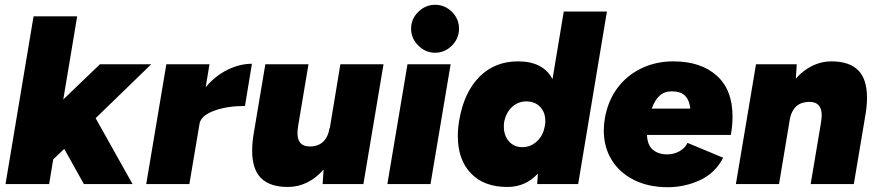

<svg xmlns="http://www.w3.org/2000/svg" viewBox="-20 -768 3665 801"><path d="M120 -700H302L244 -353L397 -500H611L379 -275L533 0H330L248 -147L202 -103L185 0H3Z M674 -500H854L838 -404Q877 -451 928.5 -476.5Q980 -502 1031 -502L1002 -326Q930 -326 876 -307Q822 -288 813 -255L770 0H590Z M1330 -61Q1299 -25 1261 -6.5Q1223 12 1181 12Q1106 12 1069 -25Q1032 -62 1032 -139Q1032 -175 1039 -214L1044 -244L1087 -500H1267L1224 -244Q1221 -226 1221 -213Q1221 -157 1272 -157Q1342 -157 1355 -234H1356L1400 -500H1580L1496 0H1326Z M1680 -500H1860L1776 0H1596ZM1695 -648Q1695 -689 1725 -718.5Q1755 -748 1795 -748Q1836 -748 1865.5 -718.5Q1895 -689 1895 -648Q1895 -608 1865.5 -578Q1836 -548 1795 -548Q1755 -548 1725 -578Q1695 -608 1695 -648Z M2224 -44Q2173 12 2096 12Q1999 12 1944.5 -45Q1890 -102 1890 -200Q1890 -233 1896 -267Q1916 -383 1980 -447.5Q2044 -512 2141 -512Q2246 -512 2285 -438L2332 -720H2512L2392 0H2221ZM2082 -240Q2082 -202 2103.5 -178Q2125 -154 2159 -154Q2193 -154 2219 -177.5Q2245 -201 2252 -238L2254 -249Q2255 -254 2255 -263Q2255 -300 2233 -322.5Q2211 -345 2176 -345Q2141 -345 2115.5 -321Q2090 -297 2083 -257Q2082 -251 2082 -240Z M2499 -223Q2499 -249 2503 -272Q2515 -345 2554.5 -399Q2594 -453 2655 -482.5Q2716 -512 2789 -512Q2903 -512 2969.5 -453Q3036 -394 3036 -282Q3036 -243 3029 -205H2679Q2681 -162 2704 -143Q2727 -124 2763 -124Q2792 -124 2815.5 -137.5Q2839 -151 2848 -172L2997 -110Q2964 -46 2900.5 -16.5Q2837 13 2765 13Q2686 13 2625.5 -17Q2565 -47 2532 -100.5Q2499 -154 2499 -223ZM2860 -315Q2856 -350 2838 -368.5Q2820 -387 2782 -387Q2752 -387 2732 -369Q2712 -351 2699 -315Z M3134 -500H3304L3300 -440Q3331 -475 3369 -493.5Q3407 -512 3448 -512Q3523 -512 3560 -475Q3597 -438 3597 -361Q3597 -325 3590 -286L3585 -256L3542 0H3362L3405 -256Q3408 -274 3408 -287Q3408 -343 3357 -343Q3292 -343 3276 -276L3230 0H3050Z"/></svg>

Font: Oak Sans Black
Style: Italic
Weight: 900
Italic angle: -9.5°
Foundry: Erik Kennedy, Walven
Version: Version 1.000